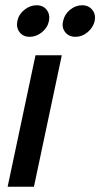

<svg xmlns="http://www.w3.org/2000/svg" viewBox="-20 -710 381 730"><path d="M9 0 115 -500H215L109 0ZM93 -570Q68 -570 54.5 -587.5Q41 -605 46 -630Q51 -655 72.5 -672.5Q94 -690 119 -690Q144 -690 157.5 -672.5Q171 -655 166 -630Q161 -605 139.5 -587.5Q118 -570 93 -570ZM267 -570Q242 -570 228 -587.5Q214 -605 220 -630Q225 -655 246 -672.5Q267 -690 292 -690Q317 -690 331 -672.5Q345 -655 340 -630Q334 -605 313 -587.5Q292 -570 267 -570Z"/></svg>

Font: Epunda Sans Medium
Style: Italic
Weight: 500
Italic angle: -12.0243°
Designer: Simon Atzbach
Foundry: typofactur
Version: Version 2.204; ttfautohint (v1.8.4.7-5d5b)